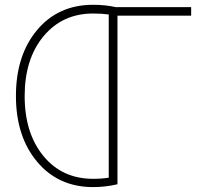

<svg xmlns="http://www.w3.org/2000/svg" viewBox="-20 -762 867 794"><path d="M429.7 -27.3V-702.1Q401.4 -706.1 365.2 -706.1Q238.3 -706.1 160.2 -612.3Q82 -518.6 82 -364.7Q82 -210.9 159.7 -116.7Q237.3 -22.5 365.2 -22.5Q401.4 -22.5 429.7 -27.3ZM465.8 0Q416 11.7 365.2 11.7Q221.7 11.7 133.8 -92.8Q45.9 -197.3 45.9 -365.2Q45.9 -533.2 133.3 -637.7Q220.7 -742.2 365.2 -742.2Q416 -742.2 459 -732.4H770.5V-697.3H465.8Z"/></svg>

Font: Gen Shin Gothic ExtraLight
Style: Regular
Weight: 100
Designer: [Source Han Sans]
Ryoko NISHIZUKA  (kana & ideographs); Paul D. Hunt (Latin, Greek & Cyrillic); Wenlong ZHANG  (bopomofo
Version: Version 1.002.20150607